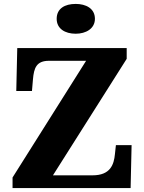

<svg xmlns="http://www.w3.org/2000/svg" viewBox="-20 -959 736 979"><path d="M366 -787C418 -787 464 -813 464 -863C464 -916 418 -939 366 -939C311 -939 269 -916 269 -863C269 -813 311 -787 366 -787ZM44 0H646L651 -219H571L566 -173C561 -120 543 -65 452 -65H250L626 -659V-714H68L63 -495H143L148 -554C153 -613 166 -649 230 -649H419L44 -54Z"/></svg>

Font: Noto Serif Malayalam ExtraBold
Style: Regular
Weight: 800
Designer: Indian type Foundry, Jelle Bosma, Monotype Design Team
Foundry: Monotype Imaging Inc.
Version: Version 2.104